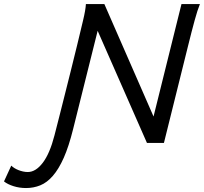

<svg xmlns="http://www.w3.org/2000/svg" viewBox="-190 -719 1026 966"><path d="M549.3 0 301.3 -564 177.7 -68.8Q156.2 17.6 130.9 74.7Q105.5 131.8 75.9 165.8Q46.4 199.7 12.7 213.4Q-21 227.1 -59.1 227.1Q-91.8 227.1 -121.6 217.8Q-151.4 208.5 -169.9 193.8L-133.3 114.3Q-127 120.6 -117.7 126.5Q-108.4 132.3 -97.4 136.7Q-86.4 141.1 -74.2 143.8Q-62 146.5 -50.3 146.5Q-10.3 146.5 25.1 100.1Q60.5 53.7 84 -37.6Q97.7 -90.3 110.6 -141.6Q123.5 -192.9 137.2 -247.1Q150.9 -301.3 165.8 -361.1Q180.7 -420.9 197.8 -490.7Q214.8 -562 227.8 -615.7Q240.7 -669.4 242.2 -698.7H335L582.5 -132.8L723.1 -698.7H815.9Q803.7 -669.4 789.1 -615.7Q774.4 -562 756.8 -490.7L634.8 0Z"/></svg>

Font: Andika New Basic
Style: Italic
Weight: 400
Italic angle: -14°
Designer: Victor Gaultney, Annie Olsen, Julie Remington, Don Collingsworth, Eric Hays
Foundry: SIL International
Version: Version 5.500